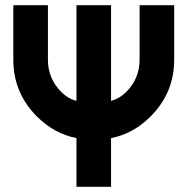

<svg xmlns="http://www.w3.org/2000/svg" viewBox="-20 -720 722 740"><path d="M31.3 -700V-490Q31.3 -362 122.3 -271Q188.7 -204.7 274.7 -187.7V0H408V-187.7Q494 -204.7 560.3 -271Q651.3 -362 651.3 -490V-700H518V-490Q518 -417 466.3 -365.3Q440.7 -339.7 408 -331.3V-700H274.7V-331.3Q242 -339.7 216.3 -365.3Q164.7 -417 164.7 -490V-700Z"/></svg>

Font: Unageo Variable
Style: Regular
Weight: 300
Designer: Richard Sepsi
Foundry: Richard Sepsi
Version: Version 2.200